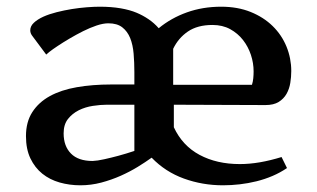

<svg xmlns="http://www.w3.org/2000/svg" viewBox="-20 -535 941 570"><path d="M385.7 -497.1Q404.3 -489.3 420.9 -478Q437.5 -466.8 451.2 -451.2Q487.8 -481.4 534.9 -498.3Q582 -515.1 636.7 -515.1Q685.5 -515.1 724.1 -499.5Q762.7 -483.9 789.6 -457.5Q816.4 -431.2 830.6 -396.5Q844.7 -361.8 844.7 -324.2Q844.7 -306.6 841.8 -288.8Q838.9 -271 830.6 -256.3Q822.3 -241.7 807.4 -232.4Q792.5 -223.1 768.1 -223.1L496.1 -224.1V-157.2Q521.5 -102.5 572.5 -75.2Q623.5 -47.9 691.9 -47.9Q720.7 -47.9 751.7 -53.2Q782.7 -58.6 815.9 -68.8L832 -36.1Q812 -22.5 789.1 -12.7Q766.1 -2.9 741.5 3.2Q716.8 9.3 691.7 12.2Q666.5 15.1 642.1 15.1Q581.1 15.1 525.9 -4.9Q470.7 -24.9 430.2 -66.9Q412.6 -54.2 389.2 -39.8Q365.7 -25.4 338.4 -13.2Q311 -1 280.5 7.1Q250 15.1 218.8 15.1Q186.5 15.1 157.2 6.8Q127.9 -1.5 105.7 -19.3Q83.5 -37.1 70.3 -64.7Q57.1 -92.3 57.1 -130.9Q57.1 -172.9 75.9 -202.1Q94.7 -231.4 128.2 -249.8Q161.6 -268.1 208 -276.1Q254.4 -284.2 310.1 -284.2H378.9V-320.8Q378.9 -349.1 376.7 -375.5Q374.5 -401.9 366.5 -421.9Q358.4 -441.9 343 -453.9Q327.6 -465.8 301.8 -465.8Q286.1 -465.8 266.6 -459.2Q247.1 -452.6 226.6 -442.4Q206.1 -432.1 186.3 -420.4Q166.5 -408.7 151.1 -398.4Q135.7 -388.2 126.5 -380.9Q117.2 -373.5 117.2 -373L77.1 -426.8Q69.8 -435.5 69.8 -444.8Q69.8 -457.5 80.6 -467.5Q91.3 -477.5 108.6 -485.4Q126 -493.2 148.2 -498.8Q170.4 -504.4 193.1 -508.1Q215.8 -511.7 237.5 -513.4Q259.3 -515.1 275.9 -515.1Q310.5 -515.1 338.4 -510.3Q366.2 -505.4 385.7 -497.1ZM728 -283.2Q731 -293 731.9 -302.7Q732.9 -312.5 732.9 -323.2Q732.9 -347.7 724.9 -372.1Q716.8 -396.5 701.4 -416.3Q686 -436 663.3 -448.5Q640.6 -460.9 610.8 -460.9Q566.4 -460.9 537.8 -441.4Q509.3 -421.9 494.1 -390.1V-283.2ZM254.9 -57.1Q269 -57.6 289.8 -62.3Q310.5 -66.9 330.6 -72.3Q354 -78.6 378.9 -86.9V-224.1H296.9Q278.3 -224.1 255.9 -220.7Q233.4 -217.3 214.1 -207.8Q194.8 -198.2 181.9 -181.9Q168.9 -165.5 168.9 -139.2Q168.9 -101.1 190.7 -79.1Q212.4 -57.1 254.9 -57.1Z"/></svg>

Font: Artifika
Style: Medium
Weight: 500
Designer: Yulya Zhdanova | Cyreal.org
Foundry: Yulya Zhdanova | Cyreal
Version: Version 1.000